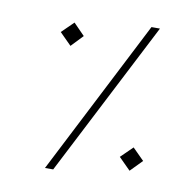

<svg xmlns="http://www.w3.org/2000/svg" viewBox="-68 -627 639 690"><g transform="rotate(10 251.0 -282.5)"><path d="M430 -565H461L171 0H141ZM112 -491 155 -533 196 -491 155 -448ZM399 -86 442 -128 484 -86 442 -43Z"/></g></svg>

Font: Tajawal ExtraLight
Style: Regular
Weight: 275
Designer: Boutros Fonts
Foundry: Created by Boutros International 2017
Version: Version 1.700